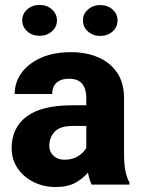

<svg xmlns="http://www.w3.org/2000/svg" viewBox="-20 -750 573 780"><path d="M352.1 0Q342.8 -19 337.4 -48.8Q316.9 -24.4 285.6 -7.3Q254.4 9.8 206.5 9.8Q157.2 9.8 116.5 -10.5Q75.7 -30.8 51.5 -66.4Q27.3 -102.1 27.3 -148.4Q27.3 -231 88.1 -276.6Q148.9 -322.3 273.4 -322.3H330.6V-352.5Q330.6 -388.2 314 -409.2Q297.4 -430.2 259.8 -430.2Q228 -430.2 210 -414.1Q191.9 -397.9 191.9 -368.2H39.6Q39.6 -415.5 67.6 -454.1Q95.7 -492.7 147.2 -515.4Q198.7 -538.1 268.1 -538.1Q330.1 -538.1 378.7 -517.3Q427.2 -496.6 455.6 -455.1Q483.9 -413.6 483.9 -351.6V-130.4Q483.9 -83 489.5 -55.7Q495.1 -28.3 505.9 -8.3V0ZM241.2 -101.1Q274.9 -101.1 297.9 -116Q320.8 -130.9 330.6 -149.4V-238.3H274.9Q223.6 -238.3 201.9 -214.6Q180.2 -190.9 180.2 -157.7Q180.2 -133.3 197.3 -117.2Q214.4 -101.1 241.2 -101.1ZM70.3 -667Q70.3 -693.8 90.8 -711.9Q111.3 -730 140.6 -730Q170.4 -730 190.9 -711.9Q211.4 -693.8 211.4 -667Q211.4 -640.6 190.9 -622.6Q170.4 -604.5 140.6 -604.5Q111.3 -604.5 90.8 -622.6Q70.3 -640.6 70.3 -667ZM316.9 -667Q316.9 -693.4 337.4 -711.4Q357.9 -729.5 387.2 -729.5Q417 -729.5 437.3 -711.4Q457.5 -693.4 457.5 -667Q457.5 -640.1 437.3 -622.1Q417 -604 387.2 -604Q357.9 -604 337.4 -622.1Q316.9 -640.1 316.9 -667Z"/></svg>

Font: Vazirmatn RD ExtraBold
Style: Regular
Weight: 800
Designer: Saber Rastikerdar
Foundry: Saber Rastikerdar
Version: Version 32.102